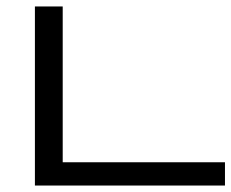

<svg xmlns="http://www.w3.org/2000/svg" viewBox="-20 -574 716 594"><path d="M88 0V-554H174V-72H676V0Z"/></svg>

Font: ltamil15
Style: Book
Weight: 400
Designer: Jelle Bosma - Monotype Design Team
Foundry: Monotype Imaging Inc.
Version: Version 2.003